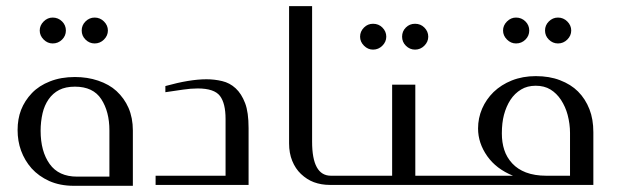

<svg xmlns="http://www.w3.org/2000/svg" viewBox="-20 -600 2001 623"><path d="M150.9 -543Q168.9 -543 181.6 -530.3Q193.8 -518.1 193.8 -501Q193.8 -483.9 181.6 -471.7Q168.9 -459 150.9 -459Q134.3 -459 121.6 -471.7Q108.9 -484.4 108.9 -501Q108.9 -517.6 121.6 -530.3Q134.3 -543 150.9 -543ZM257.3 -530.3Q270 -543 287.1 -543Q304.7 -543 317.4 -530.3Q330.1 -517.6 330.1 -501Q330.1 -484.4 317.4 -471.7Q304.7 -459 287.1 -459Q270 -459 257.3 -471.7Q245.1 -483.9 245.1 -501Q245.1 -518.1 257.3 -530.3ZM37.1 -178.2Q37.1 -213.9 48.3 -243.2Q60.1 -273.4 83.5 -297.9Q106.9 -322.3 142.1 -335.9Q177.7 -350.1 223.1 -350.1Q263.7 -350.1 298.3 -338.4Q334.5 -326.2 357.9 -304.7Q383.3 -281.2 397 -250Q411.1 -217.3 411.1 -176.8V2.9H219.2Q174.8 2.9 139.6 -12.7Q105.5 -28.3 82.5 -53.7Q60.1 -79.1 48.3 -111.3Q37.1 -142.1 37.1 -178.2ZM335 -176.8Q335 -237.8 308.6 -278.3Q282.2 -318.8 223.1 -318.8Q192.9 -318.8 171.9 -308.1Q151.4 -297.4 137.7 -277.8Q124 -257.8 118.2 -232.9Q111.8 -205.1 111.8 -175.8Q111.8 -108.9 141.1 -67.9Q170.4 -26.9 230 -26.9H335Z M649.9 -342.8Q675.8 -342.8 700.7 -336.9Q725.6 -331.1 744.6 -313.5Q763.7 -295.9 775.4 -265.1Q786.6 -235.8 786.6 -184.1V0H484.9V-29.8H711.9V-213.9Q711.9 -264.6 693.8 -288.6Q675.3 -313 621.6 -313Q599.1 -313 573.2 -309.1Q523.9 -301.8 516.6 -300.8V-320.8Q595.7 -342.8 649.9 -342.8Z M992.7 -580.1V-140.1Q992.7 -29.8 1053.7 -29.8H1087.9Q1097.7 -29.8 1097.7 -20V-9.8Q1097.7 0 1087.9 0H1049.8Q1022.5 0 998.5 -8.8Q976.1 -17.1 956.5 -35.6Q938.5 -52.7 928.2 -78.1Q918 -103 918 -134.8V-580.1Z M1148.4 -481Q1148.4 -498 1161.1 -510.7Q1173.3 -522.9 1190.4 -522.9Q1208.5 -522.9 1220.7 -510.7Q1233.4 -498 1233.4 -481Q1233.4 -464.4 1220.7 -451.7Q1208 -439 1190.4 -439Q1173.8 -439 1161.1 -451.7Q1148.4 -464.4 1148.4 -481ZM1284.7 -481Q1284.7 -498.5 1296.9 -510.7Q1309.1 -522.9 1326.7 -522.9Q1344.7 -522.9 1356.9 -510.7Q1369.6 -498 1369.6 -481Q1369.6 -464.4 1356.9 -451.7Q1344.2 -439 1326.7 -439Q1309.6 -439 1296.9 -451.7Q1284.7 -463.9 1284.7 -481ZM1085.4 0Q1075.2 0 1075.2 -14.2V-15.1Q1075.2 -22.9 1078.1 -26.9Q1080.6 -29.8 1085.4 -29.8H1252.4V-325.2H1327.6V-29.8H1401.4Q1411.6 -29.8 1411.6 -20V-9.8Q1411.6 0 1401.4 0Z M1654.3 -543Q1672.4 -543 1685.1 -530.3Q1697.3 -518.1 1697.3 -501Q1697.3 -483.9 1685.1 -471.7Q1672.4 -459 1654.3 -459Q1637.7 -459 1625 -471.7Q1612.3 -484.4 1612.3 -501Q1612.3 -517.6 1625 -530.3Q1637.7 -543 1654.3 -543ZM1760.7 -530.3Q1773.4 -543 1790.5 -543Q1808.1 -543 1820.8 -530.3Q1833.5 -517.6 1833.5 -501Q1833.5 -484.4 1820.8 -471.7Q1808.1 -459 1790.5 -459Q1773.4 -459 1760.7 -471.7Q1748.5 -483.9 1748.5 -501Q1748.5 -518.1 1760.7 -530.3ZM1644.5 -29.8Q1590.3 -51.8 1561 -93.3Q1531.2 -135.7 1531.2 -183.1Q1531.2 -216.8 1544.4 -247.6Q1557.6 -277.8 1581.5 -301.3Q1606.4 -325.2 1640.6 -338.9Q1676.3 -353 1718.3 -353Q1762.7 -353 1796.9 -339.8Q1832.5 -326.2 1855.5 -303.2Q1879.4 -279.3 1892.6 -245.6Q1905.3 -213.4 1905.3 -170.9V0H1398.4Q1390.6 0 1390.6 -9.8V-20Q1390.6 -29.8 1398.4 -29.8ZM1829.6 -168.9Q1829.6 -197.8 1821.8 -227.5Q1814.9 -253.4 1800.3 -275.9Q1786.1 -297.4 1766.1 -309.6Q1746.1 -321.8 1718.3 -321.8Q1690.9 -321.8 1670.9 -309.6Q1649.9 -296.9 1636.2 -275.9Q1622.6 -254.9 1615.2 -227.1Q1608.4 -201.2 1608.4 -167Q1608.4 -137.7 1616.2 -113.8Q1624 -89.4 1642.1 -69.8Q1659.7 -50.8 1686.5 -40.5Q1714.8 -29.8 1752.4 -29.8H1829.6Z"/></svg>

Font: SimahzazaarabicW05-Light
Style: Regular
Weight: 300
Designer: Ahmed zaza
Foundry: Ahmed zaza
Version: Version 1.001